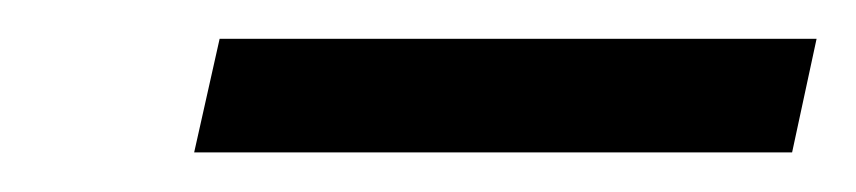

<svg xmlns="http://www.w3.org/2000/svg" viewBox="-20 -706 437 98"><path d="M79.1 -628.2 92.1 -686.2H396.8L384.3 -628.2Z"/></svg>

Font: Saira Thin
Style: Italic
Weight: 100
Italic angle: -12°
Designer: Hector Gatti with collaboration of the Omnibus-Type team
Foundry: Omnibus-Type
Version: Version 1.101